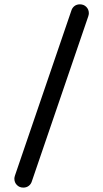

<svg xmlns="http://www.w3.org/2000/svg" viewBox="-20 -767 473 881"><path d="M45.9 52.7Q45.9 46.9 48.8 38.1L307.6 -718.8Q311.5 -731.4 321.8 -739.3Q332 -747.1 346.7 -747.1Q364.3 -747.1 376 -735.4Q387.7 -723.6 387.7 -706.1Q387.7 -700.2 384.8 -691.4L126 65.4Q122.1 78.1 111.8 85.9Q101.6 93.8 86.9 93.8Q69.3 93.8 57.6 82Q45.9 70.3 45.9 52.7Z"/></svg>

Font: jf-openhuninn-2.1
Style: Regular
Weight: 400
Designer: [Kosugi Maru]
Designed by MOTOYA      

[Varela Round]
Joe Prince (Latin component); Avraham Cornfeld (Hebrew component)
Foundry: justfont Co., Ltd.
Version: 2.1